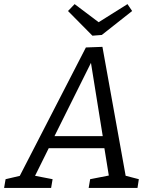

<svg xmlns="http://www.w3.org/2000/svg" viewBox="-56 -932 750 952"><path d="M569.9 -44.5 551.5 -64.5 632.4 -43.5 625.7 0H383.6L391 -43.5L491.5 -63.2L485.5 -49.5L459.5 -210.3L467.9 -197.3H176.4L191.8 -209.6L112.6 -49.8L109.6 -61.9L204.8 -43.5L197.4 0H-35.7L-28.3 -43.5L59 -63.9L34.9 -46.1L369.9 -696.7L451.9 -699.7ZM207.2 -243.1 202.2 -256.9H463.5L455.9 -241.5L390.3 -649.5L409.4 -649.2ZM576.1 -911.6 599.2 -877.4 448.8 -758.7 402.3 -755 281.2 -877.4 314 -911.6 456.5 -804.2 405.9 -804.8Z"/></svg>

Font: Bitter Thin
Style: Italic
Weight: 100
Italic angle: -9°
Designer: Sol Matas, and Bitter project Authors
Foundry: Sol Matas
Version: Version 2.002